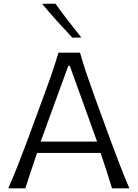

<svg xmlns="http://www.w3.org/2000/svg" viewBox="-20 -1032 755 1052"><path d="M25.2 0H118.9Q133.9 -46.9 150.2 -96.2Q166.5 -145.5 183.2 -193.9H531.3Q547.6 -146.4 563.5 -96.7Q579.4 -47 593.8 0H689Q663.2 -59.5 638.1 -124.6Q612.9 -189.8 590.2 -251.3L496.9 -506.6Q471.8 -575.7 453.2 -631Q434.5 -686.3 418.5 -743.5H300.3Q283.9 -687.5 264.7 -631.8Q245.6 -576 220 -507L126.2 -252.2Q104 -192.3 77.8 -126.1Q51.6 -59.9 25.2 0ZM512.1 -256.1H202.8L354.4 -671.6H362.3ZM376.7 -825.4 425.6 -826.4Q388.5 -872.8 352.8 -919.2Q317 -965.6 283.8 -1011.7L210.8 -1011.1Q249.9 -963.6 291.7 -917.5Q333.4 -871.4 376.7 -825.4Z"/></svg>

Font: Pinar-VF
Style: Regular
Weight: 300
Designer: Amin Abedi
Version: Version 3.0